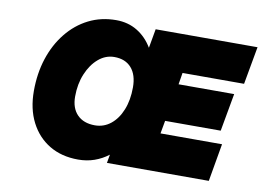

<svg xmlns="http://www.w3.org/2000/svg" viewBox="-73 -771 1220 891"><g transform="rotate(10 537.0 -326.0)"><path d="M87 -270Q87 -353 110 -423.5Q133 -494 176 -547.5Q219 -601 277.5 -630.5Q336 -660 407 -660Q463 -660 506.5 -633.5Q550 -607 578 -560L594 -650H1074L1042 -472H752L743 -417H1005L973 -239H711L700 -178H990L959 0H479L486 -40Q456 -17 420.5 -4.5Q385 8 344 8Q266 8 208.5 -26.5Q151 -61 119 -123.5Q87 -186 87 -270ZM537 -366Q537 -425 508.5 -457.5Q480 -490 428 -490Q387 -490 353.5 -461.5Q320 -433 300 -385Q280 -337 280 -278Q280 -223 310 -192.5Q340 -162 393 -162Q435 -162 467.5 -188Q500 -214 518.5 -260Q537 -306 537 -366Z"/></g></svg>

Font: Overused Grotesk Black
Style: Italic
Weight: 900
Italic angle: -10°
Version: Version 0.003